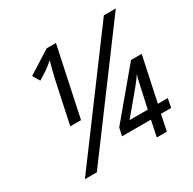

<svg xmlns="http://www.w3.org/2000/svg" viewBox="-157 -875 1040 1035"><g transform="rotate(-30 362.5 -357.0)"><path d="M85 0 615.2 -713.9H689.5L159.2 0ZM159.2 -286.1 213.4 -540Q218.8 -565.9 227.1 -597.4Q235.4 -628.9 241.2 -650.4Q231.9 -642.6 220 -632.6Q208 -622.6 194.3 -612.8L142.6 -580.1L116.7 -624L259.3 -713.9H316.9L226.1 -286.1ZM533.2 -1 553.7 -100.1H374L384.8 -149.4L621.6 -432.1H688L628.9 -155.3H690.4L679.7 -100.1H616.2L595.7 -1ZM452.6 -155.3H565.9L586.9 -250.5Q592.8 -276.4 598.1 -301.8Q603.5 -327.1 610.4 -351.1Q604 -339.4 585.7 -315.7Q567.4 -292 554.2 -276.9Z"/></g></svg>

Font: Open Sans
Style: Italic
Weight: 400
Italic angle: -12°
Designer: Monotype Design Team
Foundry: Monotype Imaging Inc.
Version: Version 3.000; ttfautohint (v1.8.4)